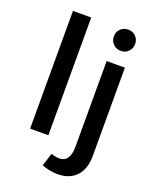

<svg xmlns="http://www.w3.org/2000/svg" viewBox="-171 -845 911 1137"><g transform="rotate(20 285.0 -276.0)"><path d="M90 -742H205V0H90ZM260 97Q272 101 283.5 103.5Q295 106 307 107Q379 109 379 9V-531H494V25Q494 108 451 153.5Q408 199 331 198Q277 196 235 179ZM436 -750Q465 -750 484 -731Q503 -712 503 -683Q503 -655 484 -635.5Q465 -616 436 -616Q408 -616 388.5 -635.5Q369 -655 369 -683Q369 -712 388.5 -731Q408 -750 436 -750Z"/></g></svg>

Font: Alexandria
Style: Regular
Weight: 400
Designer: Mohamed Gaber
Foundry: Kief Type Foundry
Version: Version 5.100